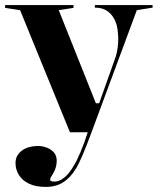

<svg xmlns="http://www.w3.org/2000/svg" viewBox="-21 -520 639 755"><path d="M158 215Q120 215 93.5 202.5Q67 190 53.5 168.5Q40 147 40 121Q40 104 47.5 91.5Q55 79 67.5 70.5Q80 62 95.5 58Q111 54 127 54Q146 54 163 60.5Q180 67 191 79.5Q202 92 202 112Q202 126 198.5 138Q195 150 189 160Q183 170 179.5 176.5Q176 183 176 187Q176 194 194 194Q212 194 231 179Q250 164 267 135Q280 115 295 79.5Q310 44 324 0H254L58 -480L-1 -489V-500H268V-489L210 -480L356 -114H369L434 -297Q439 -313 441.5 -331Q444 -349 444 -367Q444 -387 440.5 -408.5Q437 -430 426.5 -448.5Q416 -467 398 -478.5Q380 -490 352 -490V-500H579V-490L517 -480L339 0Q318 57 302 94Q286 131 275 147Q256 178 228 196.5Q200 215 158 215Z"/></svg>

Font: Kalnia Thin Medium
Style: Regular
Weight: 500
Version: Version 1.105